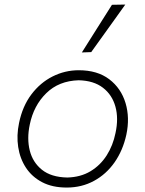

<svg xmlns="http://www.w3.org/2000/svg" viewBox="-20 -813 637 842"><path d="M272.5 9.5Q209.5 9.5 164.8 -14Q120 -37.5 93.8 -77.5Q67.5 -117.5 59.8 -168.2Q52 -219 63.5 -273.5Q78.5 -347 117.5 -398.8Q156.5 -450.5 210.8 -477.8Q265 -505 325.5 -505Q407 -505 459 -465.5Q511 -426 530.5 -361.2Q550 -296.5 534 -222Q519 -153.5 482.5 -101.2Q446 -49 392.2 -19.8Q338.5 9.5 272.5 9.5ZM275 -34.5Q333.5 -36 376.8 -62Q420 -88 447.8 -131.5Q475.5 -175 486.5 -229.5Q500.5 -293.5 486.2 -345.2Q472 -397 431.5 -428.2Q391 -459.5 325 -461Q238 -458.5 182.8 -404.2Q127.5 -350 110.5 -266.5Q97.5 -205 110.5 -153Q123.5 -101 164 -68.5Q204.5 -36 275 -34.5ZM339 -583Q372.5 -636.5 405.5 -688.5Q438.5 -740.5 471 -792L529.5 -793Q493 -742 455 -689Q417 -636 380 -584.5Z"/></svg>

Font: Commissioner Loud ExtraLight
Style: Italic
Weight: 200
Italic angle: -12°
Designer: Kostas Bartsokas
Foundry: Kostas Bartsokas
Version: Version 1.000; ttfautohint (v1.8.3)